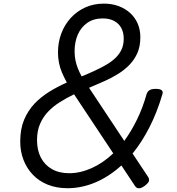

<svg xmlns="http://www.w3.org/2000/svg" viewBox="-20 -1023 978 1063"><path d="M354 19Q293 19 244.5 -0.5Q196 -20 162 -55.5Q128 -91 110 -138Q92 -185 92 -239Q92 -309 113.5 -360Q135 -411 171 -449Q207 -487 253.5 -515.5Q300 -544 350 -566Q335 -594 323.5 -620.5Q312 -647 306.5 -675.5Q301 -704 301 -732Q301 -789 319.5 -838Q338 -887 372 -924Q406 -961 452.5 -982Q499 -1003 556 -1003Q599 -1003 636 -989.5Q673 -976 700.5 -951Q728 -926 742.5 -892Q757 -858 757 -817Q757 -768 741.5 -731.5Q726 -695 698.5 -666Q671 -637 635 -614.5Q599 -592 557.5 -573.5Q516 -555 473 -537L668 -243Q706 -295 738 -360Q770 -425 792 -503Q797 -517 808.5 -524Q820 -531 842 -531Q866 -531 875 -523.5Q884 -516 879 -501Q850 -402 808 -319.5Q766 -237 714 -173L799 -45Q808 -32 804.5 -20.5Q801 -9 781 6Q762 20 748.5 19.5Q735 19 727 6L652 -107Q584 -45 508 -13Q432 19 354 19ZM363 -64Q424 -64 487 -92Q550 -120 607 -174L390 -501Q349 -481 311.5 -457.5Q274 -434 246 -404.5Q218 -375 201.5 -336.5Q185 -298 185 -247Q185 -192 206 -151Q227 -110 267 -87Q307 -64 363 -64ZM432 -600Q469 -615 503.5 -631Q538 -647 567.5 -664Q597 -681 619 -702Q641 -723 653 -749Q665 -775 665 -809Q665 -844 651 -869Q637 -894 611 -907.5Q585 -921 549 -921Q499 -921 464 -897Q429 -873 411 -832Q393 -791 393 -739Q393 -714 397.5 -690.5Q402 -667 411 -644.5Q420 -622 432 -600Z"/></svg>

Font: Playwrite AU SA
Style: Regular
Weight: 400
Designer: Veronika Burian, José Scaglione
Foundry: TypeTogether
Version: Version 1.002